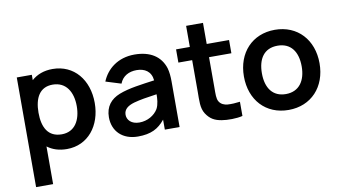

<svg xmlns="http://www.w3.org/2000/svg" viewBox="-90 -935 2488 1401"><g transform="rotate(-10 1154.0 -234.5)"><path d="M339.6 -578.1C276 -578.1 224 -558.3 184.4 -522.9V-562.5H72.9V250H199V-29.2C237.5 0 285.4 15.6 343.8 15.6C500 15.6 601 -112.5 601 -281.2C601 -452.1 499 -578.1 339.6 -578.1ZM325 -96.9C224 -96.9 184.4 -171.9 184.4 -281.2C184.4 -390.6 225 -465.6 320.8 -465.6C421.9 -465.6 467.7 -383.3 467.7 -281.2C467.7 -178.1 422.9 -96.9 325 -96.9Z M1180.2 0V-338.5C1180.2 -375 1177.1 -408.3 1168.8 -437.5C1139.6 -529.2 1062.5 -578.1 946.9 -578.1C822.9 -578.1 739.6 -508.3 704.2 -420.8L817.7 -385.4C838.5 -439.6 886.5 -463.5 942.7 -463.5C1002.1 -463.5 1050 -435.4 1056.2 -367.7C961.5 -354.2 866.7 -343.8 792.7 -314.6C727.1 -288.5 684.4 -239.6 684.4 -159.4C684.4 -54.2 757.3 15.6 869.8 15.6C966.7 15.6 1021.9 -13.5 1070.8 -74V0ZM1036.5 -158.3C1010.4 -114.6 957.3 -83.3 897.9 -83.3C838.5 -83.3 807.3 -117.7 807.3 -156.2C807.3 -197.9 839.6 -219.8 885.4 -233.3C935.4 -246.9 977.1 -253.1 1056.2 -264.6C1056.2 -236.5 1054.2 -190.6 1036.5 -158.3Z M1480.2 -464.6H1645.8V-562.5H1480.2V-718.8H1355.2V-562.5H1253.1V-464.6H1355.2V-230.2C1355.2 -165.6 1350 -110.4 1378.1 -66.7C1407.3 -21.9 1440.6 -4.2 1491.7 4.2C1532.3 11.5 1603.1 11.5 1645.8 0V-105.2C1615.6 -101 1581.3 -99 1553.1 -101C1530.2 -103.1 1505.2 -112.5 1491.7 -135.4C1478.1 -157.3 1480.2 -192.7 1480.2 -236.5Z M1986.5 15.6C2154.2 15.6 2266.7 -106.3 2266.7 -281.2C2266.7 -455.2 2155.2 -578.1 1986.5 -578.1C1819.8 -578.1 1706.3 -457.3 1706.3 -281.2C1706.3 -107.3 1816.7 15.6 1986.5 15.6ZM2134.4 -281.2C2134.4 -176 2085.4 -102.1 1986.5 -102.1C1889.6 -102.1 1839.6 -171.9 1839.6 -281.2C1839.6 -387.5 1885.4 -460.4 1986.5 -460.4C2084.4 -460.4 2134.4 -390.6 2134.4 -281.2Z"/></g></svg>

Font: Manrope3 Bold
Style: Regular
Weight: 700
Designer: Mikhail Sharanda
Foundry: Mikhail Sharanda
Version: Version 3.000;PS 003.000;hotconv 1.0.88;makeotf.lib2.5.64775